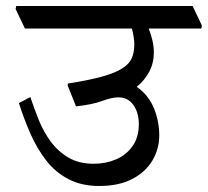

<svg xmlns="http://www.w3.org/2000/svg" viewBox="-20 -640 692 639"><path d="M374 -316Q352 -316 320 -304Q288 -292 233 -286L205 -356L206 -362Q277 -373 321 -385.5Q365 -398 388 -413Q411 -428 419 -447.5Q427 -467 427 -492Q427 -514 419 -545H63L32 -610L34 -620H621L652 -555L650 -545H475Q482 -527 487 -506.5Q492 -486 492 -465Q492 -430 476.5 -401Q461 -372 435 -351Q474 -324 492 -280.5Q510 -237 510 -189Q510 -144 487 -105.5Q464 -67 419.5 -44Q375 -21 310 -21Q252 -21 208.5 -43.5Q165 -66 134.5 -105Q104 -144 82 -193.5Q60 -243 43 -297L81 -317Q93 -281 108.5 -242Q124 -203 148 -170Q172 -137 207 -116Q242 -95 292 -95Q332 -95 366 -109.5Q400 -124 421 -153.5Q442 -183 442 -227Q442 -265 424 -290.5Q406 -316 374 -316Z"/></svg>

Font: Tiro Devanagari Marathi
Style: Italic
Weight: 400
Italic angle: -11°
Designer: Devanagari: John Hudson & Fiona Ross, assisted by Paul Hanslow. Latin: John Hudson with Paul Hanslow, assisted by Kaja S
Foundry: Tiro Typeworks Ltd.
Version: Version 1.52